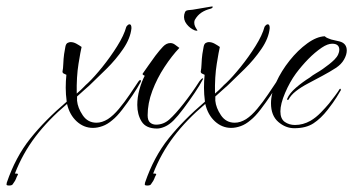

<svg xmlns="http://www.w3.org/2000/svg" viewBox="-122 -383 1091 593"><path d="M-94 190Q-98 190 -100.5 189Q-103 188 -101 181Q-74 102 -28.5 45Q17 -12 84 -69Q81 -92 81 -112Q81 -123 81.5 -132.5Q82 -142 83 -152Q78 -154 74.5 -156Q71 -158 71 -162Q73 -171 73.5 -186Q74 -201 76 -216Q78 -229 80 -239Q82 -249 88 -251Q90 -252 92 -252.5Q94 -253 96 -253Q105 -253 114 -248Q123 -243 130 -238Q127 -226 120.5 -186Q114 -146 115 -94Q129 -106 136 -113.5Q143 -121 150 -127Q169 -145 194 -176Q219 -207 240 -240.5Q261 -274 268 -300Q269 -302 272 -305Q275 -308 278 -308Q284 -308 284 -296Q281 -265 258.5 -232Q236 -199 206.5 -170Q177 -141 154 -119Q146 -112 136.5 -103.5Q127 -95 116 -85V-72Q118 -50 133.5 -27Q149 -4 176 -4Q193 -4 211 -15Q228 -26 245.5 -47Q263 -68 278.5 -91Q294 -114 304 -129Q309 -137 312 -135.5Q315 -134 312 -129Q303 -112 287.5 -89Q272 -66 255.5 -44.5Q239 -23 225 -12Q210 1 194.5 6.5Q179 12 165 12Q137 12 115 -8Q93 -28 85 -62Q27 -13 -12.5 39Q-52 91 -76 153Q-68 153 -67 154Q-66 155 -67 157Q-71 164 -72.5 169Q-74 174 -82 185Q-84 190 -94 190Z M480 -289Q465 -295 454.5 -308.5Q444 -322 447 -338Q449 -347 452.5 -349.5Q456 -352 473 -353L526 -362Q535 -364 535 -362Q535 -358 528 -356Q512 -352 500 -344Q488 -336 480 -322Q478 -319 478 -313Q478 -307 480.5 -301.5Q483 -296 486 -292Q489 -288 486.5 -288Q484 -288 480 -289ZM363 14Q329 14 315.5 -7.5Q302 -29 302 -59Q302 -82 308.5 -106Q315 -130 325 -149Q316 -153 319 -156Q326 -166 336.5 -181Q347 -196 358 -211Q371 -228 381.5 -239Q392 -250 404 -250Q412 -250 418.5 -245Q425 -240 432 -235Q409 -211 386 -176Q363 -141 348.5 -102.5Q334 -64 334 -27Q334 -11 341.5 -4.5Q349 2 360 2Q383 2 401 -14Q420 -31 445.5 -63.5Q471 -96 494 -132Q500 -140 503.5 -141Q507 -142 504 -137Q496 -121 479.5 -96.5Q463 -72 445 -48Q427 -24 414 -11Q401 2 387.5 8Q374 14 363 14Z M333 190Q329 190 326.5 189Q324 188 326 181Q353 102 398.5 45Q444 -12 511 -69Q508 -92 508 -112Q508 -123 508.5 -132.5Q509 -142 510 -152Q505 -154 501.5 -156Q498 -158 498 -162Q500 -171 500.5 -186Q501 -201 503 -216Q505 -229 507 -239Q509 -249 515 -251Q517 -252 519 -252.5Q521 -253 523 -253Q532 -253 541 -248Q550 -243 557 -238Q554 -226 547.5 -186Q541 -146 542 -94Q556 -106 563 -113.5Q570 -121 577 -127Q596 -145 621 -176Q646 -207 667 -240.5Q688 -274 695 -300Q696 -302 699 -305Q702 -308 705 -308Q711 -308 711 -296Q708 -265 685.5 -232Q663 -199 633.5 -170Q604 -141 581 -119Q573 -112 563.5 -103.5Q554 -95 543 -85V-72Q545 -50 560.5 -27Q576 -4 603 -4Q620 -4 638 -15Q655 -26 672.5 -47Q690 -68 705.5 -91Q721 -114 731 -129Q736 -137 739 -135.5Q742 -134 739 -129Q730 -112 714.5 -89Q699 -66 682.5 -44.5Q666 -23 652 -12Q637 1 621.5 6.5Q606 12 592 12Q564 12 542 -8Q520 -28 512 -62Q454 -13 414.5 39Q375 91 351 153Q359 153 360 154Q361 155 360 157Q356 164 354.5 169Q353 174 345 185Q343 190 333 190Z M787 13Q760 13 737.5 -6.5Q715 -26 715 -64Q715 -94 731 -129Q747 -164 772.5 -196Q798 -228 827 -249Q856 -270 881 -271Q885 -267 890.5 -265Q896 -263 901 -261L927 -255Q949 -249 949 -227Q949 -214 940.5 -199Q932 -184 915 -173Q906 -167 895.5 -161Q885 -155 874 -149L829 -125Q808 -114 792 -101.5Q776 -89 769 -75Q769 -75 766.5 -74.5Q764 -74 765 -78Q772 -95 792.5 -112.5Q813 -130 834 -143Q844 -151 854.5 -157Q865 -163 875 -170Q885 -177 894.5 -184.5Q904 -192 911 -199Q919 -207 922.5 -215Q926 -223 926 -229Q926 -248 904 -248Q890 -248 872 -236Q850 -221 830 -200.5Q810 -180 792 -156Q773 -130 758.5 -96Q744 -62 744 -39Q744 -16 757.5 -6.5Q771 3 789 3Q814 3 837 -10Q854 -20 869 -35.5Q884 -51 894 -63Q902 -73 912.5 -87Q923 -101 927 -108Q929 -110 930 -108Q931 -106 931 -105Q927 -98 917.5 -82.5Q908 -67 890 -44Q869 -17 846 -2Q823 13 787 13Z"/></svg>

Font: The Nautigal
Style: Regular
Weight: 400
Designer: Robert E. Leuschke
Foundry: Robert E. Leuschke
Version: Version 1.100; ttfautohint (v1.8.3)